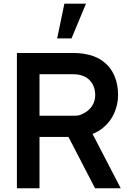

<svg xmlns="http://www.w3.org/2000/svg" viewBox="-20 -1002 700 1022"><path d="M322.7 -982.5 284.2 -797.5H360.6L437.8 -982.5ZM485.9 0 330 -301 454.8 -323.5 622.6 0ZM70 0V-720H367.5Q399.9 -720 425.2 -716Q486.2 -706.8 527.2 -676.5Q568.2 -646.2 588.3 -600.2Q608.5 -554.2 608.5 -496.5Q608.5 -446.2 587.9 -399.5Q567.3 -352.8 525.9 -319.5Q484.5 -286.3 425.2 -277Q399.9 -273 367.5 -273H190.3V0ZM362.5 -385.8H367.8Q382.2 -385.9 391.2 -386.7Q400.3 -387.5 408.2 -390.7Q436.5 -401.9 454 -418.9Q471.5 -435.8 479.2 -455.5Q486.8 -475.1 486.8 -496.5Q486.8 -518.8 479.2 -540Q471.5 -561.3 453.8 -578.3Q436.1 -595.2 408.2 -602.3Q390 -607.2 362.5 -607.2H190.3V-385.8Z"/></svg>

Font: Hauora
Style: Regular
Weight: 400
Designer: Wayne Shih
Foundry: WCYS
Version: Version 1.001